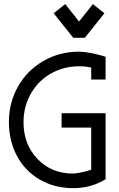

<svg xmlns="http://www.w3.org/2000/svg" viewBox="-20 -928 595 957"><path d="M305.2 -907.7 247.6 -861.8 345.2 -739.7H402.8L500.5 -861.8L442.9 -907.7L374 -820.8ZM97.2 -318.4Q97.2 -209 166.7 -136Q236.3 -63 342.8 -63Q356.4 -63 379.4 -67.6Q402.3 -72.3 418.5 -77.1L434.6 -82V-292H287.1V-363.8H506.3V-34.7Q434.6 9.8 344.7 9.8Q251.5 9.8 178 -33Q104.5 -75.7 64.5 -150.9Q24.4 -226.1 24.4 -320.3Q24.4 -417 70.1 -497.3Q115.7 -577.6 196 -624Q276.4 -670.4 374 -670.4Q397.9 -670.4 430.9 -664.1Q463.9 -657.7 485.4 -651.4L506.3 -645V-531.7H434.6V-591.3Q405.8 -597.7 375.5 -597.7Q297.4 -597.7 233.6 -561.3Q169.9 -524.9 133.5 -460.7Q97.2 -396.5 97.2 -318.4Z"/></svg>

Font: Eligible
Style: Regular
Weight: 500
Version: Version 1.1